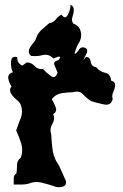

<svg xmlns="http://www.w3.org/2000/svg" viewBox="-20 -804 521 811"><path d="M206.5 -18.1Q181.6 -26.4 154.8 -32.7Q144.5 -35.2 134.8 -35.2Q118.2 -35.2 101.6 -28.3Q85.9 -24.4 69.8 -24.4Q59.1 -24.4 38.1 -24.4Q38.6 -36.1 38.1 -49.8Q37.1 -64 49.3 -71.3Q51.8 -86.4 51.8 -101.6Q51.8 -103.5 51.8 -107.9Q51.8 -125.5 67.9 -138.2Q73.7 -154.3 73.7 -170.4Q73.7 -183.6 69.8 -196.8Q61 -226.1 48.3 -252.4Q56.2 -277.8 66.9 -303.2Q72.8 -317.9 72.8 -333.5Q72.8 -344.2 69.8 -355.5Q65.9 -370.1 50.8 -382.3Q35.6 -394.5 27.3 -407.7Q22.9 -414.6 22.5 -422.4Q22 -430.2 28.8 -439Q19 -451.7 15.1 -471.7Q14.6 -474.6 14.6 -477.1Q14.6 -493.2 34.2 -499Q26.4 -512.2 26.4 -538.6Q26.4 -540 26.4 -541.5Q26.9 -564 43 -564Q47.4 -564 52.7 -562.5Q52.7 -562.5 52.7 -560.1Q52.7 -543.5 64.9 -532.2Q70.3 -527.3 75.2 -527.3Q81.1 -531.7 92.3 -540Q93.8 -540 95.2 -540Q111.8 -540 126 -525.4Q138.2 -512.2 154.3 -512.2Q157.7 -512.2 161.6 -512.7Q172.4 -500 193.4 -483.9Q200.7 -478.5 206.5 -478.5Q217.3 -478.5 223.1 -498Q216.3 -513.2 210 -528.8Q208.5 -532.2 208.5 -535.6Q208.5 -546.4 227.1 -549.8Q240.7 -567.4 227.1 -564.5Q213.9 -561.5 206.1 -556.6Q190.9 -572.8 172.4 -572.8Q167 -572.8 160.6 -571.3Q144 -566.9 127.4 -566.9Q119.1 -566.9 111.3 -567.9Q104 -574.2 102.1 -581.1Q100.6 -587.9 103 -594.7Q107.4 -607.4 118.7 -620.1Q129.9 -632.8 133.3 -644.5Q140.1 -664.1 156.2 -678.7Q172.4 -693.4 188 -706.1Q205.1 -708.5 216.3 -722.7Q227.1 -736.3 239.7 -742.2Q247.6 -731 254.4 -731Q261.7 -731 268.1 -744.6Q277.8 -766.6 277.8 -779.3Q277.8 -781.7 277.3 -784.2Q285.2 -780.8 288.1 -775.9Q291.5 -771 291.5 -764.6Q291.5 -762.7 291.5 -760.7Q291.5 -748 286.1 -733.4Q280.3 -716.3 290 -704.1Q316.4 -694.8 321.3 -668.9Q322.8 -662.1 322.8 -655.8Q322.8 -637.7 312.5 -621.6Q305.7 -611.8 297.9 -588.4Q295.4 -581.5 295.4 -578.6Q295.4 -576.7 296.9 -576.7Q299.8 -576.7 310.5 -588.9Q317.4 -604 329.6 -604Q333.5 -604 337.9 -602.5Q348.6 -598.6 348.6 -589.4Q348.6 -583 343.8 -574.7Q338.4 -563 333.5 -554.2Q328.6 -545.4 343.3 -563.5Q359.9 -563.5 363.3 -543Q366.2 -522.5 386.7 -520Q401.4 -501 424.3 -496.6Q447.3 -491.7 449.2 -463.9Q459.5 -460.4 463.4 -455.1Q466.3 -450.2 466.3 -444.3Q466.3 -443.8 466.3 -442.9Q465.3 -430.7 458.5 -415Q451.2 -399.9 456.1 -386.2Q450.7 -361.8 428.7 -361.8Q423.3 -361.8 417 -363.3Q384.8 -370.1 364.7 -377Q345.7 -389.2 330.6 -405.8Q320.3 -417 304.7 -417Q297.4 -417 288.6 -414.6Q265.1 -414.1 239.7 -410.2Q214.4 -405.8 198.7 -385.3Q207.5 -370.6 214.8 -352.1Q217.3 -346.7 217.3 -341.3Q217.3 -329.6 204.6 -321.8Q208.5 -314 208.5 -305.2Q208.5 -293.5 201.2 -280.8Q193.4 -267.1 193.4 -253.4Q193.4 -245.1 196.3 -236.8Q197.8 -208 201.2 -178.2Q204.1 -148.4 217.8 -122.6Q230.5 -104.5 239.3 -82.5Q248.5 -60.5 258.3 -40Q258.8 -36.6 258.8 -33.7Q258.8 -17.6 241.2 -14.6Q234.4 -13.2 228 -13.2Q215.8 -13.2 206.5 -18.1Z"/></svg>

Font: Brazier Flame
Style: Regular
Weight: 400
Designer: Walter E Stewart
Version: 0.1